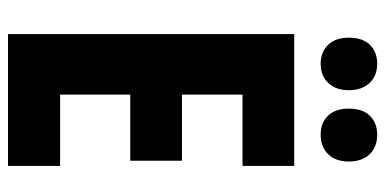

<svg xmlns="http://www.w3.org/2000/svg" viewBox="-261 -700 961 479"><g transform="rotate(90 219.5 -460.5)"><path d="M394 0H65V-714H394V-585H216V-434H381V-305H216V-130H394ZM74 -850Q74 -885 92 -903Q110 -921 139 -921Q169 -921 187 -902Q205 -883 205 -850Q205 -818 187 -799Q169 -780 139 -780Q110 -780 92 -798.5Q74 -817 74 -850ZM251 -850Q251 -885 269 -903Q287 -921 316 -921Q347 -921 365 -902Q383 -883 383 -850Q383 -818 365 -799Q347 -780 316 -780Q286 -780 268.5 -798.5Q251 -817 251 -850Z"/></g></svg>

Font: Noto Sans Sinhala ExtraCondensed ExtraBold
Style: Regular
Weight: 800
Width: 2
Designer: Jelle Bosma - Monotype Design Team
Foundry: Monotype Imaging Inc.
Version: Version 2.006; ttfautohint (v1.8.4.7-5d5b)